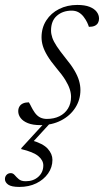

<svg xmlns="http://www.w3.org/2000/svg" viewBox="-74 -484 412 758"><path d="M2.5 254Q-29 254 -41.8 244.8Q-54.5 235.5 -54.5 223Q-54.5 213 -48 206.2Q-41.5 199.5 -31.5 199.5Q-22.5 199.5 -16 207.2Q-9.5 215 0 223.2Q9.5 231.5 27.5 231.5Q58 231.5 77.5 213.8Q97 196 97 169Q97 149 77.5 132.5Q58 116 9.5 104.5L10.5 100.5L104 -1.5H127.5L44 89.5L48 69Q96 82.5 114.5 103.2Q133 124 133 147Q133 176.5 115.8 201Q98.5 225.5 69.2 239.8Q40 254 2.5 254ZM40 -80Q44.5 -73 49.5 -62.5Q54.5 -52 63.5 -39Q73 -26 84.8 -20.2Q96.5 -14.5 111 -14.5Q139 -14.5 160.5 -25Q182 -35.5 194.2 -55.2Q206.5 -75 206.5 -101.5Q206.5 -116.5 201.2 -132.5Q196 -148.5 183.8 -168.5Q171.5 -188.5 148.5 -215.5Q126 -242.5 113.2 -263.8Q100.5 -285 95.2 -302.5Q90 -320 90 -336.5Q90 -374.5 108.8 -403.5Q127.5 -432.5 159.5 -448.5Q191.5 -464.5 231 -464.5Q261 -464.5 279.8 -457Q298.5 -449.5 307.8 -437.2Q317 -425 317 -410.5Q317 -401 312.8 -393.5Q308.5 -386 299.8 -382Q291 -378 277 -378Q274.5 -386 269.8 -396Q265 -406 256 -418Q247 -429.5 235.5 -435.8Q224 -442 209 -442Q174 -442 150.8 -422Q127.5 -402 127.5 -363.5Q127.5 -350 132.5 -335.2Q137.5 -320.5 150 -301.5Q162.5 -282.5 184.5 -255Q206.5 -228.5 219.5 -206.5Q232.5 -184.5 238 -165.5Q243.5 -146.5 243.5 -128.5Q243.5 -90 223.2 -58.5Q203 -27 167.2 -8.5Q131.5 10 86 10Q55.5 10 36.2 2.2Q17 -5.5 7.5 -18Q-2 -30.5 -2 -45Q-2 -55.5 2.8 -63.5Q7.5 -71.5 17 -75.8Q26.5 -80 40 -80Z"/></svg>

Font: Newsreader 36pt Light
Style: Italic
Weight: 300
Italic angle: -17°
Designer: Hugues Gentile
Foundry: Production Type
Version: Version 1.003